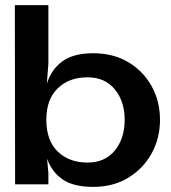

<svg xmlns="http://www.w3.org/2000/svg" viewBox="-20 -720 667 750"><path d="M39 0 38 -700H169V-472L163 -393Q181 -450 224.5 -481Q268 -512 344 -512Q423 -512 481.5 -477Q540 -442 572.5 -383Q605 -324 605 -252Q605 -180 572.5 -121Q540 -62 481.5 -26Q423 10 344 10Q268 10 225.5 -18.5Q183 -47 164 -100L169 -44V0ZM322 -85Q390 -85 428.5 -132Q467 -179 467 -252Q467 -324 428.5 -371Q390 -418 322 -418Q250 -418 205.5 -375Q161 -332 161 -252Q161 -171 205.5 -128Q250 -85 322 -85Z"/></svg>

Font: Panamera
Style: Bold
Weight: 700
Designer: Bastien Sozeau
Foundry: NBR — Bastien Sozeau
Version: Version 3.002; ttfautohint (v1.8.4.7-5d5b);gftools[0.9.33]